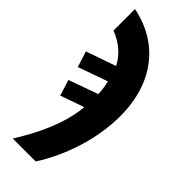

<svg xmlns="http://www.w3.org/2000/svg" viewBox="-318 -804 1084 1084"><g transform="rotate(45 224.0 -262.5)"><path d="M62 240H245C337 97 402 -94 402 -278C402 -542 262 -719 33 -765V-593C106 -566 157 -517 185 -462L6 -400L36 -305L213 -368C221 -340 225 -309 226 -279L50 -216L80 -121L222 -171C209 -23 136 121 62 240Z"/></g></svg>

Font: Noto Sans SemiCondensed Black
Style: Italic
Weight: 900
Width: 4
Italic angle: -12°
Designer: Monotype Design Team
Foundry: Monotype Imaging Inc.
Version: Version 2.013